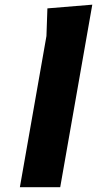

<svg xmlns="http://www.w3.org/2000/svg" viewBox="-20 -782 406 802"><path d="M63 0 174 -631.5 178 -747 365.5 -762.5 231.5 0Z"/></svg>

Font: B612
Style: Bold Italic
Weight: 700
Italic angle: -10°
Designer: Nicolas Chauveau, Thomas Paillot, Jonathan Favre-Lamarine, Jean-Luc Vinot
Foundry: AIRBUS
Version: Version 1.008